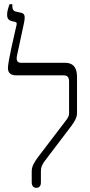

<svg xmlns="http://www.w3.org/2000/svg" viewBox="-20 -893 432 920"><path d="M154 7C169 7 176 -3 176 -19V-73C176 -94 183 -105 194 -121L323 -291C340 -314 349 -332 349 -351V-525C349 -558 339 -592 292 -592H82C63 -592 56 -603 62 -629L95 -783C102 -817 98 -828 81 -832L58 -837C43 -840 39 -849 39 -866V-873H26C22 -863 14 -840 14 -823C14 -806 20 -796 36 -792L53 -788C61 -786 61 -780 59 -772C51 -737 18 -598 18 -567C18 -540 36 -532 57 -532H285C302 -532 311 -524 311 -502V-352C311 -339 308 -332 297 -317L162 -140C144 -115 132 -96 132 -72V-19C132 -2 141 7 154 7Z"/></svg>

Font: Noto Serif Hebrew Condensed Light
Style: Regular
Weight: 300
Width: 3
Designer: Monotype Design Team
Foundry: Monotype Imaging Inc.
Version: Version 2.004